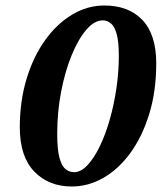

<svg xmlns="http://www.w3.org/2000/svg" viewBox="-20 -664 588 698"><path d="M241 14Q157 14 104.5 -40.5Q52 -95 52 -201Q52 -296 76.5 -377Q101 -458 144 -518Q187 -578 242.5 -611Q298 -644 359 -644Q448 -644 498 -591Q548 -538 548 -434Q548 -332 522.5 -249.5Q497 -167 454 -108Q411 -49 356 -17.5Q301 14 241 14ZM249 -38Q274 -38 298 -63.5Q322 -89 343 -132.5Q364 -176 379.5 -231Q395 -286 403.5 -345Q412 -404 412 -460Q412 -513 404 -541Q396 -569 382.5 -579.5Q369 -590 354 -590Q323 -590 293.5 -555.5Q264 -521 240 -462Q216 -403 202 -329.5Q188 -256 188 -178Q188 -121 196 -91Q204 -61 218 -49.5Q232 -38 249 -38Z"/></svg>

Font: Source Serif Pro
Style: Bold Italic
Weight: 700
Italic angle: -12°
Designer: Frank Grießhammer
Foundry: Adobe Systems Incorporated
Version: Version 3.001;hotconv 1.0.111;makeotfexe 2.5.65597